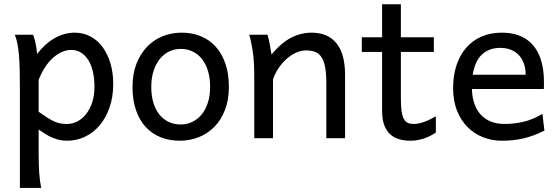

<svg xmlns="http://www.w3.org/2000/svg" viewBox="-20 -665 2689 924"><path d="M166 -127Q190.9 -109.4 209.2 -97.9Q227.5 -86.4 242.7 -79.8Q257.8 -73.2 271.7 -70.8Q285.6 -68.4 302.7 -68.4Q328.6 -68.4 352.3 -80.6Q376 -92.8 394.3 -116Q412.6 -139.2 423.6 -172.1Q434.6 -205.1 434.6 -246.6Q434.6 -287.1 427 -320.1Q419.4 -353 404.8 -376.2Q390.1 -399.4 369.4 -412.1Q348.6 -424.8 322.3 -424.8Q301.3 -424.8 279.3 -415.5Q257.3 -406.2 236.6 -388.2Q215.8 -370.1 197.8 -343Q179.7 -315.9 166 -280.8ZM139.2 -498Q144.5 -485.4 149.9 -462.2Q155.3 -439 158.7 -405.3Q175.8 -427.7 196 -446.8Q216.3 -465.8 239 -479.2Q261.7 -492.7 286.9 -500.2Q312 -507.8 339.4 -507.8Q380.9 -507.8 415.3 -489.5Q449.7 -471.2 473.9 -438.2Q498 -405.3 511.5 -360.1Q524.9 -314.9 524.9 -261.2Q524.9 -198.7 507.3 -148.2Q489.7 -97.7 459.7 -62Q429.7 -26.4 389.2 -7.1Q348.6 12.2 302.7 12.2Q283.2 12.2 265.9 8.3Q248.5 4.4 232.2 -2.4Q215.8 -9.3 199.7 -19.3Q183.6 -29.3 166 -41.5V73.2Q166 102.5 166.7 126.2Q167.5 149.9 168.9 169.9Q170.4 189.9 172.9 206.8Q175.3 223.6 178.2 239.3H75.7V-236.8Q75.7 -282.2 75 -321Q74.2 -359.9 71.8 -392.3Q69.3 -424.8 64.5 -451.2Q59.6 -477.5 51.3 -498Z M708 -246.6Q708 -204.1 718.3 -170.4Q728.5 -136.7 747.3 -113.5Q766.1 -90.3 792 -78.1Q817.9 -65.9 849.6 -65.9Q878.9 -65.9 904.8 -78.1Q930.7 -90.3 950 -113.5Q969.2 -136.7 980.2 -170.4Q991.2 -204.1 991.2 -246.6Q991.2 -289.6 981 -323.5Q970.7 -357.4 951.9 -381.1Q933.1 -404.8 907 -417.2Q880.9 -429.7 849.6 -429.7Q819.8 -429.7 793.9 -417.2Q768.1 -404.8 749 -381.1Q730 -357.4 719 -323.5Q708 -289.6 708 -246.6ZM617.7 -246.6Q617.7 -309.6 636.7 -358.2Q655.8 -406.7 688 -440.2Q720.2 -473.6 763.2 -490.7Q806.2 -507.8 854.5 -507.8Q904.8 -507.8 946.5 -490.7Q988.3 -473.6 1018.3 -440.2Q1048.3 -406.7 1064.9 -358.2Q1081.5 -309.6 1081.5 -246.6Q1081.5 -183.6 1062.5 -135.3Q1043.5 -86.9 1011.2 -54.2Q979 -21.5 936 -4.6Q893.1 12.2 844.7 12.2Q794.4 12.2 752.7 -4.6Q710.9 -21.5 680.9 -54.2Q650.9 -86.9 634.3 -135.3Q617.7 -183.6 617.7 -246.6Z M1550.3 0V-268.6Q1550.3 -314.5 1544.2 -344.2Q1538.1 -374 1526.1 -391.4Q1514.2 -408.7 1495.8 -415.5Q1477.5 -422.4 1452.6 -422.4Q1426.3 -422.4 1401.1 -409.9Q1376 -397.5 1355 -377.7Q1334 -357.9 1317.9 -333Q1301.8 -308.1 1293.9 -283.2V0H1203.6V-300.3Q1203.6 -372.6 1195.6 -422.6Q1187.5 -472.7 1179.2 -498H1267.1Q1270 -490.2 1272.9 -477.8Q1275.9 -465.3 1278.3 -451.7Q1280.8 -438 1282.7 -424.8L1286.6 -402.8Q1333 -458.5 1380.4 -483.2Q1427.7 -507.8 1479.5 -507.8Q1557.6 -507.8 1599.1 -456.8Q1640.6 -405.8 1640.6 -305.2V0Z M1721.2 -485.8H1818.8V-644.5H1909.2V-485.8H2067.9V-415H1909.2V-190.4Q1909.2 -152.8 1912.8 -128.9Q1916.5 -105 1924.1 -91.6Q1931.6 -78.1 1943.4 -73.2Q1955.1 -68.4 1971.7 -68.4Q1992.7 -68.4 2019 -77.6Q2045.4 -86.9 2077.6 -105V-26.9Q2043.9 -4.9 2013.2 3.7Q1982.4 12.2 1956.5 12.2Q1927.7 12.2 1902.8 5.6Q1877.9 -1 1859.1 -17.6Q1840.3 -34.2 1829.6 -61.8Q1818.8 -89.4 1818.8 -131.8V-415H1721.2Z M2251 -236.8Q2252.4 -193.8 2264.4 -162.1Q2276.4 -130.4 2297.1 -109.6Q2317.9 -88.9 2345.9 -78.6Q2374 -68.4 2407.2 -68.4Q2454.6 -68.4 2500 -79.1Q2545.4 -89.8 2590.3 -117.2L2600.1 -36.6Q2574.2 -23.4 2549.3 -14.2Q2524.4 -4.9 2499.5 1Q2474.6 6.8 2449 9.5Q2423.3 12.2 2395 12.2Q2348.1 12.2 2305.7 -4.2Q2263.2 -20.5 2231 -52.5Q2198.7 -84.5 2179.7 -131.8Q2160.6 -179.2 2160.6 -241.7Q2160.6 -302.2 2177 -351.3Q2193.4 -400.4 2223.6 -435.3Q2253.9 -470.2 2297.4 -489Q2340.8 -507.8 2395 -507.8Q2435.1 -507.8 2465.8 -498.3Q2496.6 -488.8 2519 -471.9Q2541.5 -455.1 2556.6 -432.6Q2571.8 -410.2 2580.8 -384.3Q2589.8 -358.4 2593.8 -330.3Q2597.7 -302.2 2597.7 -274.9V-255.9Q2597.7 -243.7 2597.2 -236.8ZM2387.7 -434.6Q2334 -434.6 2299.8 -403.1Q2265.6 -371.6 2254.9 -305.2H2509.8Q2509.8 -336.4 2500.7 -360.6Q2491.7 -384.8 2475.3 -401.4Q2459 -418 2436.5 -426.3Q2414.1 -434.6 2387.7 -434.6Z"/></svg>

Font: Andika New Basic
Style: Regular
Weight: 400
Designer: Victor Gaultney, Annie Olsen, Julie Remington, Don Collingsworth, Eric Hays
Foundry: SIL International
Version: Version 5.500